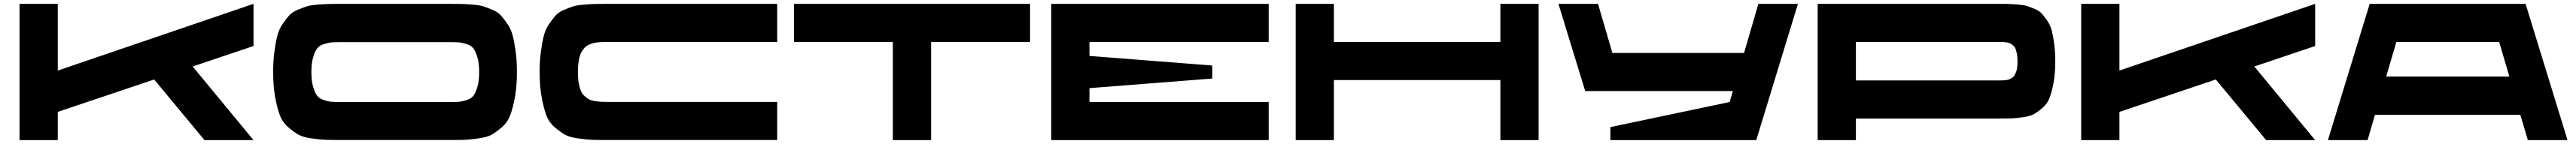

<svg xmlns="http://www.w3.org/2000/svg" viewBox="-20 -720 13192 740"><path d="M1278.3 -700.2V-483.4L966.8 -378.4L1278.3 0H1027.3L769.5 -311.5L275.9 -145V0H80.1V-700.2H275.9V-357.4Z M2278.3 -700.2Q2320.8 -700.2 2342 -699.7Q2363.3 -699.2 2399.9 -696.3Q2436.5 -693.4 2455.6 -687.3Q2474.6 -681.2 2502.9 -669.2Q2531.2 -657.2 2546.1 -639.9Q2561 -622.6 2579.3 -596.2Q2597.7 -569.8 2606.2 -535.4Q2614.7 -501 2621.1 -454.1Q2627.4 -407.2 2627.4 -350.1Q2627.4 -276.9 2617.2 -220.7Q2606.9 -164.6 2593 -127.7Q2579.1 -90.8 2549.6 -65.7Q2520 -40.5 2497.6 -27.8Q2475.1 -15.1 2430.7 -8.8Q2386.2 -2.4 2359.4 -1.5Q2332.5 -0.5 2277.8 -0.5H1728.5Q1673.8 -0.5 1647 -1.5Q1620.1 -2.4 1575.7 -8.8Q1531.2 -15.1 1508.8 -27.8Q1486.3 -40.5 1456.8 -65.7Q1427.2 -90.8 1413.3 -127.7Q1399.4 -164.6 1389.2 -220.7Q1378.9 -276.9 1378.9 -350.1Q1378.9 -407.2 1385.3 -454.1Q1391.6 -501 1400.1 -535.4Q1408.7 -569.8 1427 -596.2Q1445.3 -622.6 1460.2 -639.9Q1475.1 -657.2 1503.7 -669.2Q1532.2 -681.2 1551.3 -687.3Q1570.3 -693.4 1606.9 -696.3Q1643.6 -699.2 1664.8 -699.7Q1686 -700.2 1728.5 -700.2ZM2280.3 -195.8Q2313.5 -195.8 2329.8 -197Q2346.2 -198.2 2370.1 -205.8Q2394 -213.4 2405.3 -229Q2416.5 -244.6 2425.3 -274.7Q2434.1 -304.7 2434.1 -349.6Q2434.1 -394.5 2425.3 -424.6Q2416.5 -454.6 2405.3 -470.2Q2394 -485.8 2370.1 -493.4Q2346.2 -501 2329.8 -502.2Q2313.5 -503.4 2280.3 -503.4H1728.5Q1695.3 -503.4 1679 -502.2Q1662.6 -501 1638.7 -493.4Q1614.7 -485.8 1603.5 -470.2Q1592.3 -454.6 1583.5 -424.6Q1574.7 -394.5 1574.7 -349.6Q1574.7 -304.7 1583.5 -274.7Q1592.3 -244.6 1603.5 -229Q1614.7 -213.4 1638.7 -205.8Q1662.6 -198.2 1679 -197Q1695.3 -195.8 1728.5 -195.8Z M3093.3 -504.4Q3076.2 -504.4 3065.4 -504.2Q3054.7 -503.9 3039.8 -502.2Q3024.9 -500.5 3015.4 -497.6Q3005.9 -494.6 2994.1 -489.3Q2982.4 -483.9 2975.3 -476.1Q2968.3 -468.3 2960.7 -456.8Q2953.1 -445.3 2949 -430.2Q2944.8 -415 2942.1 -394.8Q2939.5 -374.5 2939.5 -350.1Q2939.5 -318.8 2943.8 -294.4Q2948.2 -270 2954.8 -253.9Q2961.4 -237.8 2973.6 -226.6Q2985.8 -215.3 2996.6 -209.5Q3007.3 -203.6 3025.9 -200.7Q3044.4 -197.8 3057.6 -197Q3070.8 -196.3 3093.3 -196.3H3960.4V-0.5H3093.3Q3038.6 -0.5 3011.7 -1.5Q2984.9 -2.4 2940.4 -8.8Q2896 -15.1 2873.5 -27.8Q2851.1 -40.5 2821.5 -65.7Q2792 -90.8 2778.1 -127.7Q2764.2 -164.6 2753.9 -220.7Q2743.7 -276.9 2743.7 -350.1Q2743.7 -407.2 2750 -454.1Q2756.3 -501 2764.9 -535.4Q2773.4 -569.8 2791.7 -596.2Q2810.1 -622.6 2825 -639.9Q2839.8 -657.2 2868.4 -669.2Q2897 -681.2 2916 -687.3Q2935.1 -693.4 2971.7 -696.3Q3008.3 -699.2 3029.5 -699.7Q3050.8 -700.2 3093.3 -700.2H3960.4V-504.4Z M5255.4 -700.2V-504.4H4748.5V0H4552.7V-504.4H4045.9V-700.2Z M6477.5 -504.4H5559.6V-432.6L6188.5 -383.3V-316.4L5559.6 -267.1V-195.8H6477.5V0H5363.8V-700.2H6477.5Z M7664.1 -700.2H7859.9V0H7664.1V-308.6H6811.5V0H6615.7V-700.2H6811.5V-504.4H7664.1Z M8985.4 -700.2H9188L8974.6 0H8227.5V-66.9L8838.4 -195.8L8854.5 -252H8098.6L7961.4 -700.2H8164.1L8237.8 -447.8H8912.1Z M10211.9 -700.2Q10247.6 -700.2 10265.4 -699.7Q10283.2 -699.2 10314.2 -696.8Q10345.2 -694.3 10361.1 -689.2Q10377 -684.1 10400.9 -674.1Q10424.8 -664.1 10437.5 -649.4Q10450.2 -634.8 10465.6 -612.5Q10481 -590.3 10488.3 -561.3Q10495.6 -532.2 10500.7 -492.9Q10505.9 -453.6 10505.9 -405.3Q10505.9 -343.3 10497.3 -296.1Q10488.8 -249 10477.1 -218Q10465.3 -187 10440.7 -165.8Q10416 -144.5 10397 -133.8Q10377.9 -123 10340.6 -117.7Q10303.2 -112.3 10280.5 -111.6Q10257.8 -110.8 10211.9 -110.8H9484.9V0H9289.1V-700.2ZM10213.9 -306.6Q10227.1 -306.6 10233.9 -306.9Q10240.7 -307.1 10252 -308.3Q10263.2 -309.6 10269.3 -312Q10275.4 -314.5 10283.4 -319.1Q10291.5 -323.7 10295.9 -331.1Q10300.3 -338.4 10304.7 -348.6Q10309.1 -358.9 10310.8 -373.3Q10312.5 -387.7 10312.5 -405.8Q10312.5 -426.3 10309.6 -442.1Q10306.6 -458 10302.7 -468.5Q10298.8 -479 10290.5 -486.1Q10282.2 -493.2 10275.9 -496.8Q10269.5 -500.5 10257.1 -502.2Q10244.6 -503.9 10237.1 -504.2Q10229.5 -504.4 10213.9 -504.4H9484.9V-306.6Z M11836.9 -700.2V-483.4L11525.4 -378.4L11836.9 0H11585.9L11328.1 -311.5L10834.5 -145V0H10638.7V-700.2H10834.5V-357.4Z M12926.3 0 12887.7 -129.9H12143.1L12105.5 0H11902.3L12116.2 -700.2H12914.6L13129.4 0ZM12200.7 -326.7H12831.5L12779.3 -504.4H12252.9Z"/></svg>

Font: Donpoligrafbum
Style: Bold
Weight: 700
Designer: Sasha Pavljenko
Version: Version 1.002;Fontself Maker 3.5.8